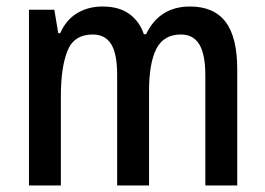

<svg xmlns="http://www.w3.org/2000/svg" viewBox="-20 -570 815 590"><path d="M564 -550Q637 -550 673 -503Q709 -456 709 -357V0H611V-338Q611 -403 592.5 -433.5Q574 -464 536 -464Q483 -464 460.5 -420Q438 -376 438 -290V0H340V-340Q340 -405 321.5 -434.5Q303 -464 265 -464Q207 -464 187 -413Q167 -362 167 -274V0H69V-540H147L159 -468H165Q183 -509 217 -529.5Q251 -550 295 -550Q346 -550 377.5 -527Q409 -504 422 -465H429Q470 -550 564 -550Z"/></svg>

Font: Noto Sans Condensed Medium
Style: Regular
Weight: 500
Width: 3
Designer: Monotype Design Team
Foundry: Monotype Imaging Inc.
Version: Version 2.013; ttfautohint (v1.8.4.7-5d5b)